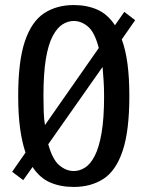

<svg xmlns="http://www.w3.org/2000/svg" viewBox="-20 -730 583 760"><path d="M272 10Q219 10 178 -8Q137 -26 109 -69L72 -17L28 -50L81 -126Q67 -167 59.5 -222Q52 -277 52 -350Q52 -488 78.5 -566.5Q105 -645 154.5 -677.5Q204 -710 272 -710Q324 -710 365 -692Q406 -674 435 -630L472 -683L515 -650L462 -574Q477 -534 484.5 -478.5Q492 -423 492 -350Q492 -212 465.5 -133Q439 -54 389.5 -22Q340 10 272 10ZM272 -53Q295 -53 316.5 -66.5Q338 -80 355 -113Q372 -146 382 -203.5Q392 -261 392 -350Q392 -384 390 -412.5Q388 -441 386 -465L171 -159Q188 -98 215 -75.5Q242 -53 272 -53ZM158 -235 371 -540Q355 -602 328.5 -624.5Q302 -647 272 -647Q249 -647 227.5 -633.5Q206 -620 188.5 -587Q171 -554 161.5 -496.5Q152 -439 152 -350Q152 -316 153 -287.5Q154 -259 158 -235Z"/></svg>

Font: Cuprum Medium
Style: Regular
Weight: 500
Designer: Jovanny Lemonad
Foundry: Jovanny Lemonad
Version: Version 3.000